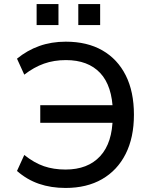

<svg xmlns="http://www.w3.org/2000/svg" viewBox="-20 -920 759 949"><path d="M304 9Q232 9 172.5 -11.5Q113 -32 64 -75L100 -154Q149 -115 197 -98.5Q245 -82 304 -82Q414 -82 475 -148Q536 -214 537 -341L569 -313H179V-400H569L538 -367Q535 -496 475 -559.5Q415 -623 306 -623Q247 -623 197.5 -605.5Q148 -588 100 -551L64 -630Q114 -671 174 -692.5Q234 -714 305 -714Q411 -714 486 -671Q561 -628 601.5 -547.5Q642 -467 642 -353Q642 -240 601 -159Q560 -78 484.5 -34.5Q409 9 304 9ZM367 -796V-900H475V-796ZM161 -796V-900H269V-796Z"/></svg>

Font: Nunito Sans 7pt Medium
Style: Regular
Weight: 500
Designer: Vernon Adams
Foundry: Vernon Adams
Version: Version 3.101;gftools[0.9.27]